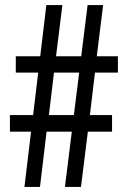

<svg xmlns="http://www.w3.org/2000/svg" viewBox="-20 -734 500 754"><path d="M353 -449 333 -282H420V-217H325L298 0H235L262 -217H163L137 0H76L102 -217H19V-282H110L130 -449H42V-513H138L162 -714H225L200 -513H299L324 -714H385L360 -513H443V-449ZM172 -282H270L291 -449H192Z"/></svg>

Font: Noto Sans Khmer UI ExtraCondensed
Style: Regular
Weight: 400
Width: 2
Designer: Danh Hong and the Monotype Design Team
Foundry: Monotype Imaging Inc.
Version: Version 2.002; ttfautohint (v1.8.4.7-5d5b)